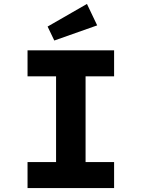

<svg xmlns="http://www.w3.org/2000/svg" viewBox="-20 -956 720 976"><path d="M120 0V-132H265V-568H120V-700H560V-568H415V-132H560V0ZM256 -750 222 -821 422 -936 474 -827Z"/></svg>

Font: Lexend Exa SemiBold
Style: Regular
Weight: 600
Designer: Bonnie Shaver-Troup, Thomas Jockin
Foundry: Lexend
Version: Version 1.007